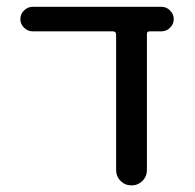

<svg xmlns="http://www.w3.org/2000/svg" viewBox="-20 -567 574 566"><path d="M413.1 -66.4Q413.1 -46.9 399.9 -33.7Q386.7 -20.5 367.7 -20.5Q348.6 -20.5 335.4 -33.7Q322.3 -46.9 322.3 -66.4V-464.8Q322.3 -474.6 312.5 -474.6H76.2Q61.5 -474.6 50.8 -485.4Q40 -496.1 40 -510.7Q40 -525.4 50.8 -536.1Q61.5 -546.9 76.2 -546.9H456.1Q470.7 -546.9 481.4 -536.1Q492.2 -525.4 492.2 -510.7Q492.2 -496.1 481.4 -485.4Q470.7 -474.6 456.1 -474.6H420.9Q413.1 -474.6 413.1 -466.8Z"/></svg>

Font: Gen Jyuu GothicX Regular
Style: Regular
Weight: 400
Designer: [Source Han Sans]
Ryoko NISHIZUKA  (kana & ideographs); Paul D. Hunt (Latin, Greek & Cyrillic); Wenlong ZHANG  (bopomofo
Version: Version 1.002.20150607